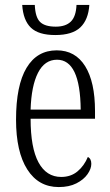

<svg xmlns="http://www.w3.org/2000/svg" viewBox="-20 -748 446 778"><path d="M45 -263Q45 -402 87.5 -473Q130 -544 210 -544Q285 -544 325 -480Q365 -416 365 -298V-267H104Q104 -149 136 -90Q168 -31 228 -31Q267 -31 294 -53.5Q321 -76 336 -112Q350 -105 350 -84Q350 -64 334.5 -42Q319 -20 289.5 -5Q260 10 218 10Q136 10 90.5 -61.5Q45 -133 45 -263ZM307 -304Q305 -506 211 -506Q161 -506 134 -453Q107 -400 104 -304ZM70 -728H121Q123 -678 142.5 -659Q162 -640 206 -640Q246 -640 267 -660.5Q288 -681 290 -728H342Q338 -668 305.5 -637Q273 -606 204 -606Q136 -606 105 -636Q74 -666 70 -728Z"/></svg>

Font: Noto Serif CondLight
Style: Regular
Weight: 300
Width: 3
Designer: Monotype Design Team
Foundry: Monotype Imaging Inc.
Version: Version 1.001